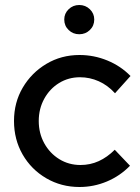

<svg xmlns="http://www.w3.org/2000/svg" viewBox="-20 -739 561 768"><path d="M298 9Q225 9 165 -26Q105 -61 70.5 -121Q36 -181 36 -255Q36 -329 71 -388.5Q106 -448 165.5 -483.5Q225 -519 298 -519Q356 -519 409.5 -497Q463 -475 502 -435L440 -366Q411 -398 375 -414Q339 -430 300 -430Q254 -430 216.5 -407Q179 -384 157 -344Q135 -304 135 -255Q135 -206 157 -166Q179 -126 217 -102.5Q255 -79 302 -79Q341 -79 375 -94.5Q409 -110 439 -140L500 -76Q460 -35 407.5 -13Q355 9 298 9ZM297 -602Q272 -602 254.5 -619Q237 -636 237 -661Q237 -685 254.5 -702Q272 -719 297 -719Q322 -719 339.5 -702Q357 -685 357 -661Q357 -636 339.5 -619Q322 -602 297 -602Z"/></svg>

Font: Red Hat Display Medium
Style: Regular
Weight: 500
Designer: Pentagram, MCKL
Foundry: Pentagram, MCKL
Version: Version 1.023